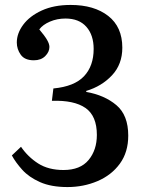

<svg xmlns="http://www.w3.org/2000/svg" viewBox="-20 -744 589 777"><path d="M253 13Q187 13 142 -7Q97 -27 70 -57Q43 -87 28 -115L65 -150Q93 -109 134.5 -82.5Q176 -56 237 -56Q305 -56 338.5 -96.5Q372 -137 372 -198Q372 -275 326 -307Q280 -339 190 -336L196 -386Q281 -394 320 -435.5Q359 -477 359 -546Q359 -602 329.5 -635.5Q300 -669 245 -669Q211 -669 182 -656.5Q153 -644 139 -625Q161 -599 170.5 -582.5Q180 -566 180 -554Q180 -534 163 -517Q146 -500 117 -500Q80 -500 64 -522.5Q48 -545 48 -572Q48 -609 74 -644Q100 -679 149 -701.5Q198 -724 266 -724Q361 -724 418 -679.5Q475 -635 475 -551Q475 -484 433.5 -439.5Q392 -395 329 -376V-372Q403 -359 451 -318.5Q499 -278 499 -195Q499 -128 465 -81.5Q431 -35 374.5 -11Q318 13 253 13Z"/></svg>

Font: Literata 36pt Medium
Style: Regular
Weight: 500
Designer: Latin by Veronika Burian and Jose Scaglione. Greek by Irene Vlachou. Cyrillic by Vera Evstafieva.
Foundry: TypeTogether
Version: Version 3.002